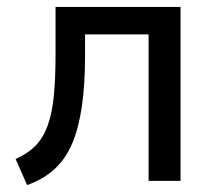

<svg xmlns="http://www.w3.org/2000/svg" viewBox="-20 -521 620 553"><path d="M58 12 25 -63Q59 -78 81.5 -100.5Q104 -123 117 -158.5Q130 -194 135 -244.5Q140 -295 140 -365V-501H500V0H408V-422H225V-363Q225 -279 216 -216Q207 -153 188 -108Q169 -63 136.5 -33.5Q104 -4 58 12Z"/></svg>

Font: Nunitoga
Style: Medium
Weight: 500
Designer: Vernon Adams
Foundry: Vernon Adams
Version: Version 1.0